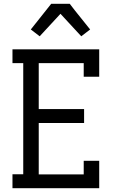

<svg xmlns="http://www.w3.org/2000/svg" viewBox="-20 -996 640 1016"><path d="M46 0V-74H103V-662H46V-735H505V-590H423V-662H185V-419H425V-345H185V-73H423V-145H505V0ZM190 -804 143 -840 251 -976H349L376 -941L457 -840L410 -804L300 -923Z"/></svg>

Font: Iosevka Plex Etoile
Style: Regular
Weight: 400
Designer: Belleve Invis
Foundry: Belleve Invis
Version: Version 25.1.1; ttfautohint (v1.8.4)